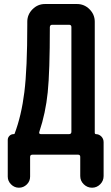

<svg xmlns="http://www.w3.org/2000/svg" viewBox="-20 -750 540 931"><path d="M170.9 -111.3Q167 -100.6 177.7 -99.6H314.5Q326.2 -99.6 326.2 -111.3V-619.1Q326.2 -629.9 314.5 -629.9H233.4Q222.7 -629.9 221.7 -619.1Q221.7 -402.3 211.4 -302.2Q201.2 -202.1 170.9 -111.3ZM17.6 106.4V-71.3Q17.6 -83 25.9 -91.3Q34.2 -99.6 45.9 -99.6Q49.8 -99.6 50.8 -101.6Q84 -189.5 98.1 -303.2Q112.3 -417 112.3 -629.9V-644.5Q112.3 -679.7 137.7 -705.1Q163.1 -730.5 198.2 -730.5H353.5Q388.7 -730.5 414.1 -705.1Q439.5 -679.7 439.5 -644.5V-105.5Q439.5 -100.6 444.3 -99.6Q460 -99.6 471.2 -88.4Q482.4 -77.1 482.4 -60.5V103.5Q482.4 127 465.8 143.6Q449.2 160.2 426.3 160.2Q403.3 160.2 386.2 143.6Q369.1 127 369.1 103.5V10.7Q369.1 0 358.4 0H137.7Q126 0 126 10.7V106.4Q126 128.9 109.9 144.5Q93.8 160.2 71.8 160.2Q49.8 160.2 33.7 144Q17.6 127.9 17.6 106.4Z"/></svg>

Font: Rounded-X Mgen+ 1m medium
Style: Regular
Weight: 500
Designer: [Source Han Sans]
Ryoko NISHIZUKA  (kana & ideographs); Paul D. Hunt (Latin, Greek & Cyrillic); Wenlong ZHANG  (bopomofo
Version: Version 1.059.20150602